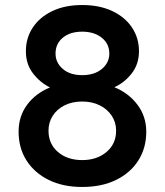

<svg xmlns="http://www.w3.org/2000/svg" viewBox="-20 -732 656 764"><path d="M307 12Q230.5 12 173.8 -16Q117 -44 85.5 -93.5Q54 -143 54 -208Q54 -269.5 88 -315.2Q122 -361 179 -384Q140 -403 111.5 -439.8Q83 -476.5 83 -528Q83 -581 110.5 -622.5Q138 -664 188.2 -688Q238.5 -712 307 -712Q376 -712 426.8 -688Q477.5 -664 505.2 -622.5Q533 -581 533 -528Q533 -477 504.2 -440Q475.5 -403 435 -385Q491.5 -362 526.8 -315.5Q562 -269 562 -208Q562 -143 530.5 -93.5Q499 -44 441.8 -16Q384.5 12 307 12ZM307 -95Q365.5 -95 403.8 -127.2Q442 -159.5 442 -212Q442 -245 424.8 -271.2Q407.5 -297.5 377 -312.8Q346.5 -328 307 -328Q267 -328 236.8 -312.8Q206.5 -297.5 189.8 -271.2Q173 -245 173 -212Q173 -159.5 210.5 -127.2Q248 -95 307 -95ZM307 -433Q356 -433 385.5 -457.8Q415 -482.5 415 -519Q415 -558 384.8 -582Q354.5 -606 307 -606Q259 -606 230 -582Q201 -558 201 -519Q201 -482.5 229.8 -457.8Q258.5 -433 307 -433Z"/></svg>

Font: Overpass Mono Light
Style: Regular
Weight: 300
Monospace: yes
Designer: Delve Withrington, Dave Bailey
Foundry: Delve Fonts LLC
Version: Version 4.000